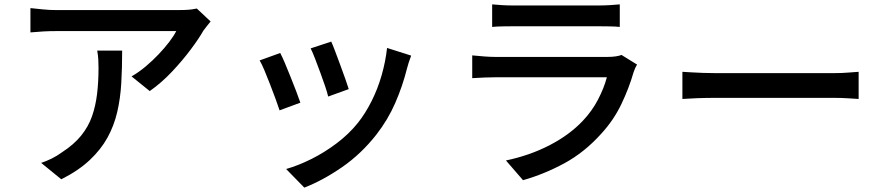

<svg xmlns="http://www.w3.org/2000/svg" viewBox="-20 -774 4040 877"><path d="M942 -676Q935 -668 925.5 -655.5Q916 -643 909 -634Q888 -597 850.5 -547Q813 -497 765.5 -446.5Q718 -396 664 -358L581 -425Q614 -444 645.5 -470.5Q677 -497 704.5 -526Q732 -555 753 -582.5Q774 -610 785 -632Q771 -632 737.5 -632Q704 -632 657.5 -632Q611 -632 558.5 -632Q506 -632 454 -632Q402 -632 357 -632Q312 -632 280 -632Q248 -632 237 -632Q207 -632 179 -630.5Q151 -629 119 -626V-737Q147 -734 177 -731Q207 -728 237 -728Q248 -728 281 -728Q314 -728 360.5 -728Q407 -728 461 -728Q515 -728 569 -728Q623 -728 670 -728Q717 -728 750 -728Q783 -728 796 -728Q807 -728 823.5 -728.5Q840 -729 855.5 -731Q871 -733 879 -735ZM538 -543Q538 -465 534 -395Q530 -325 515.5 -262.5Q501 -200 471 -145.5Q441 -91 390 -43Q339 5 260 45L168 -30Q190 -37 215.5 -49.5Q241 -62 264 -79Q318 -114 351 -155Q384 -196 400.5 -243.5Q417 -291 423.5 -346Q430 -401 430 -463Q430 -483 429 -502Q428 -521 424 -543Z M1493 -584Q1500 -569 1511 -539.5Q1522 -510 1534.5 -476.5Q1547 -443 1557.5 -413Q1568 -383 1573 -367L1479 -333Q1475 -351 1465 -380.5Q1455 -410 1443 -442.5Q1431 -475 1419.5 -505Q1408 -535 1399 -553ZM1858 -520Q1851 -501 1846.5 -487Q1842 -473 1839 -461Q1819 -381 1785.5 -304Q1752 -227 1699 -159Q1630 -71 1542.5 -10.5Q1455 50 1370 83L1287 -2Q1343 -18 1403 -48Q1463 -78 1518.5 -120Q1574 -162 1615 -213Q1649 -256 1677 -311.5Q1705 -367 1723 -429.5Q1741 -492 1748 -555ZM1260 -532Q1269 -515 1281.5 -485.5Q1294 -456 1307.5 -422Q1321 -388 1333 -357Q1345 -326 1352 -305L1257 -270Q1251 -289 1239 -321.5Q1227 -354 1213.5 -389Q1200 -424 1187.5 -453.5Q1175 -483 1166 -498Z M2228 -754Q2248 -752 2273.5 -750.5Q2299 -749 2324 -749Q2340 -749 2379.5 -749Q2419 -749 2468.5 -749Q2518 -749 2567.5 -749Q2617 -749 2656.5 -749Q2696 -749 2713 -749Q2737 -749 2764.5 -750.5Q2792 -752 2811 -754V-651Q2792 -653 2765 -653.5Q2738 -654 2712 -654Q2695 -654 2656 -654Q2617 -654 2567.5 -654Q2518 -654 2468.5 -654Q2419 -654 2380 -654Q2341 -654 2324 -654Q2300 -654 2274.5 -653.5Q2249 -653 2228 -651ZM2890 -479Q2885 -471 2880.5 -461Q2876 -451 2874 -444Q2853 -371 2818 -298Q2783 -225 2727 -164Q2650 -78 2557.5 -28Q2465 22 2369 49L2291 -41Q2400 -64 2490 -110.5Q2580 -157 2641 -221Q2684 -266 2711.5 -319Q2739 -372 2752 -421Q2742 -421 2713 -421Q2684 -421 2642.5 -421Q2601 -421 2554 -421Q2507 -421 2458.5 -421Q2410 -421 2367 -421Q2324 -421 2291.5 -421Q2259 -421 2243 -421Q2225 -421 2195.5 -420Q2166 -419 2137 -417V-521Q2167 -518 2194 -516Q2221 -514 2243 -514Q2255 -514 2286 -514Q2317 -514 2359 -514Q2401 -514 2449.5 -514Q2498 -514 2547 -514Q2596 -514 2638.5 -514Q2681 -514 2712 -514Q2743 -514 2755 -514Q2776 -514 2792.5 -516.5Q2809 -519 2819 -523Z M3097 -446Q3114 -445 3138.5 -443.5Q3163 -442 3191.5 -441Q3220 -440 3246 -440Q3266 -440 3301 -440Q3336 -440 3380.5 -440Q3425 -440 3474 -440Q3523 -440 3571.5 -440Q3620 -440 3663 -440Q3706 -440 3739 -440Q3772 -440 3790 -440Q3826 -440 3855 -442.5Q3884 -445 3902 -446V-322Q3885 -323 3854 -325Q3823 -327 3790 -327Q3773 -327 3739.5 -327Q3706 -327 3663 -327Q3620 -327 3571.5 -327Q3523 -327 3474 -327Q3425 -327 3380.5 -327Q3336 -327 3301 -327Q3266 -327 3246 -327Q3205 -327 3164 -325.5Q3123 -324 3097 -322Z"/></svg>

Font: Noto Sans JP Thin Medium
Style: Regular
Weight: 500
Version: Version 2.004-H2;hotconv 1.0.118;makeotfexe 2.5.65603